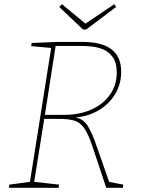

<svg xmlns="http://www.w3.org/2000/svg" viewBox="-20 -891 667 911"><path d="M22 0 24 -15 129 -29 121 -21 224 -671 229 -663 128 -672 130 -687 248 -692H372Q555 -692 555 -551Q555 -492 526 -444Q497 -396 446 -366.5Q395 -337 330 -333L322 -336Q372 -332 394.5 -296.5Q417 -261 437 -202L500 -22L493 -29L565 -15L563 0H484L418 -198Q398 -258 378 -285Q358 -312 330 -319.5Q302 -327 259 -327H183L191 -334L141 -21L136 -29L260 -15L258 0ZM192 -339 187 -346H282Q359 -346 415.5 -372Q472 -398 503 -443.5Q534 -489 534 -546Q534 -594 515 -620Q496 -646 468.5 -657Q441 -668 413.5 -670.5Q386 -673 368 -673H237L245 -680ZM522 -871 531 -858 389 -751H374L261 -858L274 -871L389 -776H381Z"/></svg>

Font: Bitter Thin Thin
Style: Italic
Weight: 250
Italic angle: -9°
Version: Version 2.002